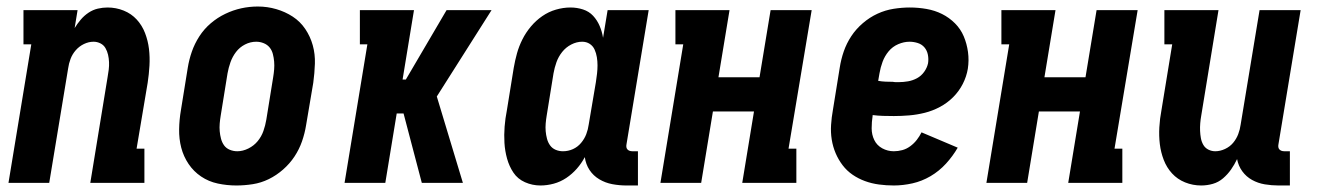

<svg xmlns="http://www.w3.org/2000/svg" viewBox="-20 -561 4040 589"><path d="M6 0 76 -425H52V-530H218L209 -475Q217 -488 227.5 -500.5Q238 -513 251.5 -522Q265 -531 280 -534.5Q295 -538 310 -538Q336 -538 359.5 -528.5Q383 -519 399.5 -501Q416 -483 425 -459.5Q434 -436 437 -411Q440 -386 438.5 -359.5Q437 -333 433 -307L399 -105H423V0H257L310 -324Q310 -324 310 -324Q310 -324 310 -324Q312 -335 313.5 -347Q315 -359 314.5 -370.5Q314 -382 311.5 -393Q309 -404 303.5 -413.5Q298 -423 288 -428Q278 -433 267 -433Q252 -433 237.5 -426Q223 -419 212.5 -407Q202 -395 196.5 -380.5Q191 -366 189 -351L131 0Z M705 8Q676 8 648 2Q620 -4 597 -19.5Q574 -35 558.5 -58Q543 -81 536 -108Q529 -135 529.5 -164.5Q530 -194 535 -223L556 -353Q560 -378 568.5 -402.5Q577 -427 591.5 -449.5Q606 -472 626.5 -489.5Q647 -507 671 -518.5Q695 -530 720 -535.5Q745 -541 771 -541Q800 -541 827.5 -533Q855 -525 878 -510Q901 -495 916.5 -472Q932 -449 939.5 -422Q947 -395 946 -365.5Q945 -336 941 -307L919 -177Q915 -152 906.5 -127.5Q898 -103 883.5 -81Q869 -59 848.5 -41Q828 -23 804.5 -11.5Q781 0 755.5 4Q730 8 705 8ZM708 -97Q725 -97 742 -105.5Q759 -114 770.5 -128Q782 -142 788 -159Q794 -176 797 -194L818 -324Q820 -336 821 -348Q822 -360 821 -372Q820 -384 817 -395.5Q814 -407 807 -415.5Q800 -424 789 -428.5Q778 -433 766 -433Q748 -433 731.5 -424.5Q715 -416 704 -401.5Q693 -387 687 -370Q681 -353 678 -336L657 -206Q655 -194 654 -182Q653 -170 654 -158.5Q655 -147 658 -135.5Q661 -124 667.5 -115Q674 -106 685 -101.5Q696 -97 708 -97Z M1037 0 1107 -425H1084V-530H1250L1215 -317H1225L1350 -530H1488L1320 -265L1400 0H1274L1218 -213H1197L1162 0Z M1638 8Q1613 8 1590.5 -2Q1568 -12 1555 -31.5Q1542 -51 1535.5 -74.5Q1529 -98 1527.5 -122.5Q1526 -147 1528 -172.5Q1530 -198 1535 -223L1556 -353Q1560 -376 1566 -397.5Q1572 -419 1582.5 -440Q1593 -461 1608.5 -479.5Q1624 -498 1643.5 -511.5Q1663 -525 1685.5 -531.5Q1708 -538 1730 -538Q1750 -538 1768.5 -532Q1787 -526 1799.5 -512.5Q1812 -499 1819.5 -481.5Q1827 -464 1830 -445L1844 -530H1970L1902 -119Q1901 -114 1901.5 -110Q1902 -106 1904.5 -103Q1907 -100 1911 -98.5Q1915 -97 1920 -97H1937V8H1902Q1880 8 1858.5 4Q1837 0 1818.5 -11Q1800 -22 1788.5 -39.5Q1777 -57 1774 -79Q1764 -60 1749.5 -43.5Q1735 -27 1717 -15Q1699 -3 1678.5 2.5Q1658 8 1638 8ZM1707 -97Q1723 -97 1737.5 -103.5Q1752 -110 1762.5 -122.5Q1773 -135 1778.5 -149.5Q1784 -164 1786 -179L1808 -309Q1810 -322 1811.5 -335Q1813 -348 1813 -360.5Q1813 -373 1811 -385.5Q1809 -398 1804 -409Q1799 -420 1789 -426.5Q1779 -433 1766 -433Q1749 -433 1732.5 -424.5Q1716 -416 1704.5 -401.5Q1693 -387 1687 -370Q1681 -353 1678 -336L1657 -206Q1655 -194 1654 -182Q1653 -170 1654 -158.5Q1655 -147 1658 -135.5Q1661 -124 1667.5 -115Q1674 -106 1684.5 -101.5Q1695 -97 1707 -97Z M2006 0 2076 -425H2052V-530H2218L2184 -324H2310L2344 -530H2470L2399 -105H2423V0H2257L2293 -219H2167L2131 0Z M2722 8Q2699 8 2676.5 5Q2654 2 2633.5 -5.5Q2613 -13 2595.5 -25Q2578 -37 2565 -54Q2552 -71 2543.5 -91Q2535 -111 2531.5 -133Q2528 -155 2529.5 -178Q2531 -201 2535 -223L2556 -353Q2560 -379 2568.5 -403.5Q2577 -428 2591.5 -450Q2606 -472 2627 -490Q2648 -508 2672 -519Q2696 -530 2721.5 -534Q2747 -538 2771 -538Q2797 -538 2822.5 -533.5Q2848 -529 2870 -518Q2892 -507 2909.5 -489.5Q2927 -472 2936.5 -449.5Q2946 -427 2949.5 -401.5Q2953 -376 2949 -350Q2945 -326 2933.5 -303.5Q2922 -281 2904 -263Q2886 -245 2863.5 -233Q2841 -221 2817 -215Q2793 -209 2769 -207Q2745 -205 2722 -205Q2705 -205 2689 -205.5Q2673 -206 2657 -208V-206Q2654 -187 2654 -167.5Q2654 -148 2662 -131.5Q2670 -115 2686.5 -106Q2703 -97 2722 -97Q2735 -97 2748 -100.5Q2761 -104 2772.5 -112.5Q2784 -121 2792.5 -132Q2801 -143 2807 -155L2918 -108Q2903 -82 2882 -59Q2861 -36 2834.5 -20.5Q2808 -5 2779 1.5Q2750 8 2722 8ZM2737 -309Q2751 -309 2765.5 -311.5Q2780 -314 2793 -321Q2806 -328 2815 -340.5Q2824 -353 2827 -367Q2829 -380 2826.5 -393Q2824 -406 2816 -415.5Q2808 -425 2795.5 -429Q2783 -433 2770 -433Q2753 -433 2735.5 -425.5Q2718 -418 2706 -403.5Q2694 -389 2687.5 -371.5Q2681 -354 2678 -336L2674 -313Q2685 -311 2696.5 -310.5Q2708 -310 2719 -310Q2719 -310 2719 -310Q2719 -310 2719 -310Q2724 -309 2728.5 -309Q2733 -309 2737 -309Z M3006 0 3076 -425H3052V-530H3218L3184 -324H3310L3344 -530H3470L3399 -105H3423V0H3257L3293 -219H3167L3131 0Z M3665 8Q3639 8 3615.5 -1.5Q3592 -11 3575.5 -29Q3559 -47 3550 -70.5Q3541 -94 3538 -119Q3535 -144 3536.5 -170.5Q3538 -197 3543 -223L3576 -425H3552V-530H3718L3665 -206Q3663 -195 3662 -183Q3661 -171 3661.5 -159.5Q3662 -148 3664 -137Q3666 -126 3671.5 -116.5Q3677 -107 3687 -102Q3697 -97 3708 -97Q3723 -97 3738 -104Q3753 -111 3763 -123Q3773 -135 3778.5 -149.5Q3784 -164 3786 -179L3844 -530H3970L3902 -119Q3901 -114 3901.5 -110Q3902 -106 3904.5 -103Q3907 -100 3911 -98.5Q3915 -97 3920 -97H3937V8H3902Q3881 8 3860 4.5Q3839 1 3821 -9Q3803 -19 3791 -35.5Q3779 -52 3775 -73Q3767 -56 3756.5 -41Q3746 -26 3732 -14Q3718 -2 3700.5 3Q3683 8 3665 8Z"/></svg>

Font: Iosevka Slab Extrabold
Style: Italic
Weight: 800
Italic angle: -9°
Monospace: yes
Designer: Belleve Invis
Foundry: Belleve Invis
Version: Version 11.1.0; ttfautohint (v1.8.3)